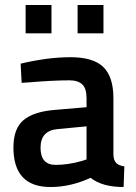

<svg xmlns="http://www.w3.org/2000/svg" viewBox="-20 -741 547 772"><path d="M436 -346V-118Q437 -96 447.5 -85.5Q458 -75 480 -72L477 11Q391 11 344 -26Q264 11 183 11Q34 11 34 -148Q34 -224 74.5 -258Q115 -292 199 -299L328 -310V-346Q328 -386 310.5 -402Q293 -418 259 -418Q195 -418 99 -410L67 -408L63 -485Q172 -511 263.5 -511Q355 -511 395.5 -471.5Q436 -432 436 -346ZM212 -222Q143 -216 143 -147Q143 -78 204 -78Q254 -78 310 -94L328 -100V-233ZM83 -607V-721H187V-607ZM292 -607V-721H396V-607Z"/></svg>

Font: TitilliumWeb-SemiBold
Style: SemiBold
Weight: 600
Version: Version 1.001;PS 57.000;hotconv 1.0.70;makeotf.lib2.5.55311